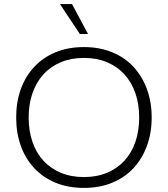

<svg xmlns="http://www.w3.org/2000/svg" viewBox="-20 -908 820 938"><path d="M390 10Q312 10 251 -15.5Q190 -41 147 -87Q104 -133 81.5 -196Q59 -259 59 -334Q59 -409 81.5 -472Q104 -535 147 -581Q190 -627 251 -652.5Q312 -678 390 -678Q467 -678 528.5 -652.5Q590 -627 632.5 -581Q675 -535 698 -472Q721 -409 721 -334Q721 -259 698 -196Q675 -133 632.5 -87Q590 -41 528.5 -15.5Q467 10 390 10ZM390 -43Q453 -43 503 -64Q553 -85 588 -123Q623 -161 641.5 -215Q660 -269 660 -334Q660 -399 641.5 -452.5Q623 -506 588 -544.5Q553 -583 503 -604Q453 -625 390 -625Q327 -625 277 -604Q227 -583 192 -544.5Q157 -506 138.5 -452.5Q120 -399 120 -334Q120 -269 138.5 -215Q157 -161 192 -123Q227 -85 277 -64Q327 -43 390 -43ZM370 -742 273 -888H332L410 -742Z"/></svg>

Font: Celebes Light
Style: Regular
Weight: 300
Designer: Anugrah Pasau
Foundry: Lafontype
Version: Version 1.000; ttfautohint (v1.8.4)